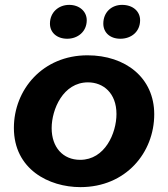

<svg xmlns="http://www.w3.org/2000/svg" viewBox="-20 -757 690 788"><path d="M310 11C497 11 613 -131 613 -288C613 -438 495 -530 339 -530C155 -530 37 -389 37 -232C37 -62 181 11 310 11ZM309 -101C238 -101 192 -153 192 -231C192 -308 239 -419 341 -419C404 -419 458 -375 458 -289C458 -211 411 -101 309 -101ZM256 -598C299 -598 336 -627 336 -674C336 -710 306 -737 264 -737C220 -737 185 -706 185 -660C185 -624 213 -598 256 -598ZM474 -598C519 -598 555 -627 555 -674C555 -710 526 -737 481 -737C437 -737 404 -706 404 -660C404 -624 431 -598 474 -598Z"/></svg>

Font: Fixel Display
Style: Bold Italic
Weight: 700
Italic angle: -10°
Designer: AlfaBravo + MacPaw
Foundry: Kyrylo Tkachov, Marchela Mozhyna, Serhii Makarenko, Maria Weinstein, Zakhar Kryvoshyya
Version: Version 1.210;Glyphs 3.2 (3217)